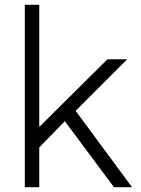

<svg xmlns="http://www.w3.org/2000/svg" viewBox="-20 -777 584 797"><path d="M83 0H143V-165L249 -274L453 0H528L294 -317L508 -531H426L143 -250V-757H83Z"/></svg>

Font: Mluvka Light
Style: Regular
Weight: 300
Designer: Modified by Jiří Krblich, Original typeface by Gumpita Rahayu
Foundry: Gumpita Rahayu & Jiří Krblich
Version: Version 2.000;Glyphs 3.1.1 (3134)